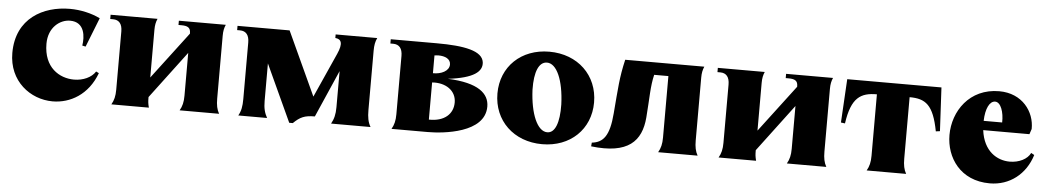

<svg xmlns="http://www.w3.org/2000/svg" viewBox="-34 -786 5867 1076"><g transform="rotate(5 2900.0 -248.5)"><path d="M273 12C372 12 472 -44 518 -168L502 -176C480 -141 433 -120 382 -120C300 -120 211 -173 211 -307C211 -400 276 -447 332 -447C416 -447 420 -363 412 -314L431 -310L496 -475C447 -499 386 -513 325 -513C177 -513 25 -435 25 -239C25 -80 148 12 273 12Z M603 0H814C808 -23 807 -34 807 -55V-59L1007 -325V-84C1007 -48 1001 -24 987 0H1209C1196 -23 1191 -48 1191 -84V-437C1191 -464 1195 -482 1203 -500H939V-476H955C989 -476 1007 -468 1007 -437V-433L807 -169V-437C807 -464 811 -482 819 -500H555V-476H571C605 -476 623 -454 623 -412V-84C623 -48 617 -24 603 0Z M1625 16C1662 -20 1687 -32 1745 -32L1861 -297V-94C1861 -53 1854 -27 1839 0H2061C2046 -26 2041 -53 2041 -94V-427C2041 -459 2045 -479 2055 -500H1821V-480C1855 -477 1867 -454 1839 -392L1727 -142L1562 -500H1269V-476H1285C1319 -476 1337 -454 1337 -412V-94C1337 -53 1332 -26 1317 0H1479C1464 -27 1457 -53 1457 -94V-305L1605 16Z M2179 0H2383C2471 0 2703 -22 2703 -171C2703 -244 2642 -300 2469 -307C2613 -324 2662 -364 2656 -416C2648 -480 2546 -500 2390 -500H2131V-476H2147C2181 -476 2199 -454 2199 -412V-84C2199 -48 2193 -24 2179 0ZM2383 -70V-279C2459 -285 2519 -245 2519 -178C2519 -114 2471 -68 2383 -70ZM2383 -331V-431C2391 -432 2398 -433 2406 -433C2441 -433 2474 -420 2474 -388C2474 -351 2429 -330 2383 -331Z M3027 12C3185 12 3297 -95 3297 -246C3297 -399 3183 -508 3023 -508C2865 -508 2753 -401 2753 -250C2753 -97 2867 12 3027 12ZM3050 -57C2994 -57 2953 -152 2947 -288C2945 -390 2970 -445 3014 -446C3070 -447 3110 -355 3115 -219C3117 -117 3094 -57 3050 -57Z M3679 0H3901C3888 -23 3883 -48 3883 -84V-437C3883 -464 3887 -482 3895 -500H3450C3426 -398 3424 -338 3412 -195C3402 -68 3368 -28 3304 -21L3302 0C3512 25 3585 -54 3596 -188C3605 -301 3603 -363 3619 -430H3699V-84C3699 -48 3693 -24 3679 0Z M4019 0H4230C4224 -23 4223 -34 4223 -55V-59L4423 -325V-84C4423 -48 4417 -24 4403 0H4625C4612 -23 4607 -48 4607 -84V-437C4607 -464 4611 -482 4619 -500H4355V-476H4371C4405 -476 4423 -468 4423 -437V-433L4223 -169V-437C4223 -464 4227 -482 4235 -500H3971V-476H3987C4021 -476 4039 -454 4039 -412V-84C4039 -48 4033 -24 4019 0Z M4852 0H5074C5061 -23 5056 -48 5056 -84V-430C5146 -430 5191 -399 5219 -252L5242 -255L5229 -500H4699L4685 -255L4708 -252C4729 -400 4782 -430 4872 -430V-84C4872 -48 4866 -24 4852 0Z M5545 12C5657 12 5746 -58 5780 -168L5762 -178C5745 -142 5698 -119 5646 -119C5575 -119 5498 -164 5483 -282H5743L5753 -312C5755 -409 5684 -507 5554 -507C5386 -507 5297 -372 5297 -239C5297 -112 5379 12 5545 12ZM5481 -334C5483 -404 5505 -447 5536 -447C5568 -447 5587 -391 5585 -334Z"/></g></svg>

Font: Sinistre Bold
Style: Regular
Weight: 900
Designer: Jules Durand
Foundry: Collletttivo
Version: Version 69.420;Glyphs 3.2 (3217)